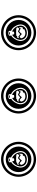

<svg xmlns="http://www.w3.org/2000/svg" viewBox="1448 -2209 704 3640"><g transform="rotate(-90 1800.0 -389.0)"><path d="M522 -394C517 -394 503 -381 494 -373C496 -395 507 -417 510 -423C510 -420 511 -419 512 -418C513 -416 514 -415 516 -415C528 -411 538 -422 544 -432C560 -434 579 -436 601 -436C652 -436 693 -432 693 -427C697 -421 700 -415 702 -409C697 -403 682 -377 675 -377C665 -377 633 -400 625 -400C616 -399 577 -359 573 -358C569 -358 528 -394 522 -394ZM312 -389C312 -548 441 -676 600 -676C758 -676 887 -548 887 -389C887 -230 758 -102 600 -102C441 -102 312 -230 312 -389ZM753 -380C761 -341 754 -307 734 -276C693 -215 619 -210 596 -210C517 -210 480 -248 462 -279C446 -308 440 -340 444 -373C451 -423 497 -506 546 -527C544 -537 543 -552 542 -557V-558C542 -577 574 -583 588 -583C597 -583 607 -583 615 -581C620 -580 634 -576 635 -564L636 -542C636 -538 635 -535 635 -531C693 -512 742 -440 753 -380ZM704 -387C707 -368 706 -349 705 -334C704 -324 700 -314 693 -305C690 -308 683 -314 673 -305C666 -299 663 -292 663 -288C662 -284 664 -281 667 -281C665 -279 663 -278 660 -277C642 -269 621 -260 593 -260C541 -260 500 -288 494 -344C504 -354 518 -370 522 -370C535 -369 570 -327 576 -327C580 -328 612 -375 627 -376C636 -376 675 -348 681 -348C685 -349 700 -384 704 -387ZM588 -569C573 -568 560 -562 560 -559C560 -556 573 -551 588 -552C604 -552 616 -560 616 -563C616 -566 603 -569 588 -569ZM357 -389C357 -255 466 -146 600 -146C734 -146 842 -255 842 -389C842 -523 734 -632 600 -632C466 -632 357 -523 357 -389ZM268 -389C268 -206 416 -57 600 -57C783 -57 932 -206 932 -389C932 -572 783 -721 600 -721C416 -721 268 -572 268 -389ZM563 -506C560 -507 559 -508 558 -508C549 -507 517 -481 494 -446C465 -402 451 -344 481 -290C513 -235 575 -232 596 -232C613 -232 680 -235 716 -289C755 -348 721 -417 709 -437C697 -456 665 -498 627 -510C625 -511 624 -509 619 -507C620 -501 620 -486 619 -480C618 -474 591 -469 578 -472C567 -475 566 -483 563 -506Z M1722 -394C1717 -394 1703 -381 1694 -373C1696 -395 1707 -417 1710 -423C1710 -420 1711 -419 1712 -418C1713 -416 1714 -415 1716 -415C1728 -411 1738 -422 1744 -432C1760 -434 1779 -436 1801 -436C1852 -436 1893 -432 1893 -427C1897 -421 1900 -415 1902 -409C1897 -403 1882 -377 1875 -377C1865 -377 1833 -400 1825 -400C1816 -399 1777 -359 1773 -358C1769 -358 1728 -394 1722 -394ZM1512 -389C1512 -548 1641 -676 1800 -676C1958 -676 2087 -548 2087 -389C2087 -230 1958 -102 1800 -102C1641 -102 1512 -230 1512 -389ZM1953 -380C1961 -341 1954 -307 1934 -276C1893 -215 1819 -210 1796 -210C1717 -210 1680 -248 1662 -279C1646 -308 1640 -340 1644 -373C1651 -423 1697 -506 1746 -527C1744 -537 1743 -552 1742 -557V-558C1742 -577 1774 -583 1788 -583C1797 -583 1807 -583 1815 -581C1820 -580 1834 -576 1835 -564L1836 -542C1836 -538 1835 -535 1835 -531C1893 -512 1942 -440 1953 -380ZM1904 -387C1907 -368 1906 -349 1905 -334C1904 -324 1900 -314 1893 -305C1890 -308 1883 -314 1873 -305C1866 -299 1863 -292 1863 -288C1862 -284 1864 -281 1867 -281C1865 -279 1863 -278 1860 -277C1842 -269 1821 -260 1793 -260C1741 -260 1700 -288 1694 -344C1704 -354 1718 -370 1722 -370C1735 -369 1770 -327 1776 -327C1780 -328 1812 -375 1827 -376C1836 -376 1875 -348 1881 -348C1885 -349 1900 -384 1904 -387ZM1788 -569C1773 -568 1760 -562 1760 -559C1760 -556 1773 -551 1788 -552C1804 -552 1816 -560 1816 -563C1816 -566 1803 -569 1788 -569ZM1557 -389C1557 -255 1666 -146 1800 -146C1934 -146 2042 -255 2042 -389C2042 -523 1934 -632 1800 -632C1666 -632 1557 -523 1557 -389ZM1468 -389C1468 -206 1616 -57 1800 -57C1983 -57 2132 -206 2132 -389C2132 -572 1983 -721 1800 -721C1616 -721 1468 -572 1468 -389ZM1763 -506C1760 -507 1759 -508 1758 -508C1749 -507 1717 -481 1694 -446C1665 -402 1651 -344 1681 -290C1713 -235 1775 -232 1796 -232C1813 -232 1880 -235 1916 -289C1955 -348 1921 -417 1909 -437C1897 -456 1865 -498 1827 -510C1825 -511 1824 -509 1819 -507C1820 -501 1820 -486 1819 -480C1818 -474 1791 -469 1778 -472C1767 -475 1766 -483 1763 -506Z M2922 -394C2917 -394 2903 -381 2894 -373C2896 -395 2907 -417 2910 -423C2910 -420 2911 -419 2912 -418C2913 -416 2914 -415 2916 -415C2928 -411 2938 -422 2944 -432C2960 -434 2979 -436 3001 -436C3052 -436 3093 -432 3093 -427C3097 -421 3100 -415 3102 -409C3097 -403 3082 -377 3075 -377C3065 -377 3033 -400 3025 -400C3016 -399 2977 -359 2973 -358C2969 -358 2928 -394 2922 -394ZM2712 -389C2712 -548 2841 -676 3000 -676C3158 -676 3287 -548 3287 -389C3287 -230 3158 -102 3000 -102C2841 -102 2712 -230 2712 -389ZM3153 -380C3161 -341 3154 -307 3134 -276C3093 -215 3019 -210 2996 -210C2917 -210 2880 -248 2862 -279C2846 -308 2840 -340 2844 -373C2851 -423 2897 -506 2946 -527C2944 -537 2943 -552 2942 -557V-558C2942 -577 2974 -583 2988 -583C2997 -583 3007 -583 3015 -581C3020 -580 3034 -576 3035 -564L3036 -542C3036 -538 3035 -535 3035 -531C3093 -512 3142 -440 3153 -380ZM3104 -387C3107 -368 3106 -349 3105 -334C3104 -324 3100 -314 3093 -305C3090 -308 3083 -314 3073 -305C3066 -299 3063 -292 3063 -288C3062 -284 3064 -281 3067 -281C3065 -279 3063 -278 3060 -277C3042 -269 3021 -260 2993 -260C2941 -260 2900 -288 2894 -344C2904 -354 2918 -370 2922 -370C2935 -369 2970 -327 2976 -327C2980 -328 3012 -375 3027 -376C3036 -376 3075 -348 3081 -348C3085 -349 3100 -384 3104 -387ZM2988 -569C2973 -568 2960 -562 2960 -559C2960 -556 2973 -551 2988 -552C3004 -552 3016 -560 3016 -563C3016 -566 3003 -569 2988 -569ZM2757 -389C2757 -255 2866 -146 3000 -146C3134 -146 3242 -255 3242 -389C3242 -523 3134 -632 3000 -632C2866 -632 2757 -523 2757 -389ZM2668 -389C2668 -206 2816 -57 3000 -57C3183 -57 3332 -206 3332 -389C3332 -572 3183 -721 3000 -721C2816 -721 2668 -572 2668 -389ZM2963 -506C2960 -507 2959 -508 2958 -508C2949 -507 2917 -481 2894 -446C2865 -402 2851 -344 2881 -290C2913 -235 2975 -232 2996 -232C3013 -232 3080 -235 3116 -289C3155 -348 3121 -417 3109 -437C3097 -456 3065 -498 3027 -510C3025 -511 3024 -509 3019 -507C3020 -501 3020 -486 3019 -480C3018 -474 2991 -469 2978 -472C2967 -475 2966 -483 2963 -506Z"/></g></svg>

Font: CryptoKit_GRILLE 1.4
Style: Regular
Weight: 400
Monospace: yes
Designer: Oceane Juvin
Foundry: http://www.head-geneve.ch
Version: Version 1.004